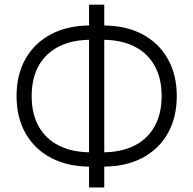

<svg xmlns="http://www.w3.org/2000/svg" viewBox="-20 -783 844 838"><path d="M374.5 -55.7Q275.9 -55.7 203.6 -93.5Q131.3 -131.3 91.8 -200.7Q52.2 -270 52.2 -363.8Q52.2 -457.5 91.8 -526.9Q131.3 -596.2 203.6 -634Q275.9 -671.9 374.5 -671.9H429.2Q528.3 -671.9 600.3 -634Q672.4 -596.2 711.9 -526.9Q751.5 -457.5 751.5 -363.8Q751.5 -270 712.2 -200.7Q672.9 -131.3 600.6 -93.5Q528.3 -55.7 429.2 -55.7ZM377 -118.2H426.8Q508.8 -118.2 566.7 -147.5Q624.5 -176.8 655 -231.7Q685.5 -286.6 685.5 -363.8Q685.5 -440.9 655 -495.8Q624.5 -550.8 566.7 -580.1Q508.8 -609.4 426.8 -609.4H377Q295.4 -609.4 237.3 -580.1Q179.2 -550.8 148.7 -495.8Q118.2 -440.9 118.2 -363.8Q118.2 -286.6 148.7 -231.7Q179.2 -176.8 237.3 -147.5Q295.4 -118.2 377 -118.2ZM368.7 35.2V-762.7H435.1V35.2Z"/></svg>

Font: Inter 24pt Light
Style: Regular
Weight: 300
Designer: Rasmus Andersson
Foundry: rsms
Version: Version 4.001;git-66647c0bb